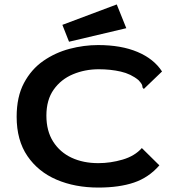

<svg xmlns="http://www.w3.org/2000/svg" viewBox="-20 -834 790 865"><path d="M423 11Q318 11 235 -24.5Q152 -60 103.5 -131Q55 -202 55 -308Q55 -398 88 -460Q121 -522 175 -559.5Q229 -597 293.5 -614Q358 -631 422 -631Q526 -631 599.5 -600Q673 -569 710 -512L635 -440L628 -433L622 -440Q622 -448 618.5 -454.5Q615 -461 604 -473Q570 -501 524 -511.5Q478 -522 425 -522Q363 -522 309 -499.5Q255 -477 222 -430.5Q189 -384 189 -313Q189 -244 219.5 -196Q250 -148 302.5 -123.5Q355 -99 423 -99Q478 -99 532.5 -115Q587 -131 619 -167L698 -89Q650 -34 583.5 -11.5Q517 11 423 11ZM291 -646 261 -722 506 -814 549 -707Z"/></svg>

Font: Inconsolata ExtraExpanded ExtraBold
Style: Regular
Weight: 800
Width: 8
Monospace: yes
Designer: Raph Levien, Cyreal, Brenton Simpson
Foundry: Raph Levien, Cyreal, Google
Version: Version 3.001; ttfautohint (v1.8.2.53-6de2)